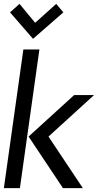

<svg xmlns="http://www.w3.org/2000/svg" viewBox="-32 -974 536 994"><path d="M139 -773 296 -910 259 -954 150 -856 69 -954 20 -910ZM352 -482 116 -267 294 0H397L219 -267L455 -482ZM89 -718 -12 0H71L172 -718Z"/></svg>

Font: Cantarell
Style: Oblique
Weight: 400
Italic angle: -8°
Designer: Dave Crossland
Version: Version 0.024